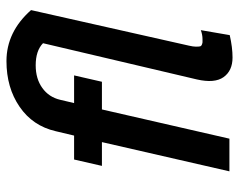

<svg xmlns="http://www.w3.org/2000/svg" viewBox="-94 -646 750 603"><g transform="rotate(-90 281.5 -345.0)"><path d="M401.9 9.8Q360.4 9.8 340.3 -18.3Q320.3 -46.4 333 -102.1L446.8 -585.4Q423.3 -608.4 377.4 -608.4Q335 -608.4 306.2 -587.6Q277.3 -566.9 269 -531.2L258.8 -487.8H345.7L325.7 -400.4H238.8L147 0H44.4L136.2 -400.4H61.5L81.5 -487.8H156.7L170.4 -545.4Q187 -617.7 247.1 -658.9Q307.1 -700.2 390.6 -700.2Q482.4 -700.2 550.8 -623L439 -126.5Q436 -113.8 436 -105.2Q436 -96.7 436.8 -92.5Q437.5 -88.4 442.6 -86.4Q447.8 -84.5 449.7 -84.5Q451.7 -84.5 459.5 -84.5Q473.1 -84.5 487.8 -89.8L472.2 1Q433.6 9.8 401.9 9.8Z"/></g></svg>

Font: HK Grotesk SemiBold Italic
Style: Regular
Weight: 600
Italic angle: -13°
Designer: Alfredo Marco Pradil and Stefan Peev
Foundry: Hanken Design Co.
Version: Version 1.000;PS 001.000;hotconv 1.0.88;makeotf.lib2.5.64775